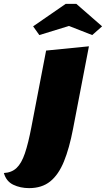

<svg xmlns="http://www.w3.org/2000/svg" viewBox="-141 -771 547 991"><path d="M9 200Q-36 200 -72.5 182.5Q-109 165 -121 122Q-81 120 -55.5 96Q-30 72 -12.5 20.5Q5 -31 21 -115L97 -510L318 -532L236 -106Q217 -6 189 62.5Q161 131 118 165.5Q75 200 9 200ZM62 -590 30 -635 198 -751H253L386 -635L335 -590L215 -637Z"/></svg>

Font: Sansita Swashed Black
Style: Regular
Weight: 900
Designer: Pablo Cosgaya
Foundry: Omnibus-Type
Version: Version 1.003; ttfautohint (v1.8.3)